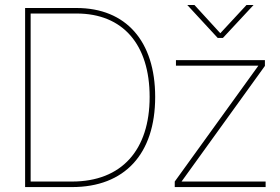

<svg xmlns="http://www.w3.org/2000/svg" viewBox="-20 -760 1138 780"><path d="M272.5 0C486.3 0 610.4 -134.3 610.4 -366.2C610.4 -592.8 491.7 -727.5 291 -727.5H82V0ZM689.9 0H1059.1V-22.5H717.8V-22.9L1056.2 -492.2V-515.6H694.8V-493.2H1029.3V-492.7L689.9 -22.5ZM770 -739.7H741.2V-739.3L864.3 -606H885.7L1009.8 -739.3V-739.7H981.4L875 -625ZM104.5 -22.5V-705.1H291C480 -705.1 587.9 -578.6 587.9 -366.2C587.9 -150.9 474.6 -22.5 272.5 -22.5Z"/></svg>

Font: Raveo Display Display Thin
Style: Regular
Weight: 100
Designer: Jakub Foglar, Rasmus Andersson (Inter)
Foundry: Jakubfoglar.com
Version: Version 1.100;Glyphs 3.2.3 (3260)